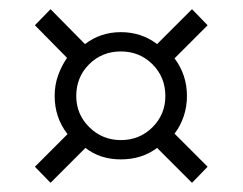

<svg xmlns="http://www.w3.org/2000/svg" viewBox="-20 -504 528 418"><path d="M56 -449 90 -484 165 -408Q199 -434 243 -434Q288 -434 322 -408L398 -484L432 -449L360 -377Q387 -341 387 -295Q387 -272 380 -251Q373 -230 360 -213L432 -141L398 -106L322 -182Q289 -157 243 -157Q198 -157 166 -182L90 -106L56 -141L127 -212Q99 -248 99 -295Q99 -319 106.5 -340Q114 -361 126 -378ZM243 -199Q284 -199 312 -227Q340 -255 340 -295Q340 -336 312 -364Q284 -392 243 -392Q202 -392 174 -364Q146 -336 146 -295Q146 -255 174.5 -227Q203 -199 243 -199Z"/></svg>

Font: Georama ExtraExtended Light
Style: Regular
Weight: 300
Width: 8
Designer: Jean-Baptiste Levee
Foundry: Production Type
Version: Version 1.000